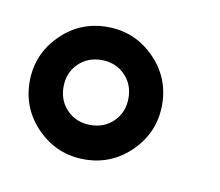

<svg xmlns="http://www.w3.org/2000/svg" viewBox="-39 -352 341 297"><g transform="rotate(10 131.5 -204.0)"><path d="M5 -204Q5 -247 35.5 -277.5Q66 -308 109 -308Q152 -308 182.5 -277.5Q213 -247 213 -204Q213 -161 182.5 -130.5Q152 -100 109 -100Q66 -100 35.5 -130.5Q5 -161 5 -204ZM160 -205Q160 -227 145.5 -241.5Q131 -256 109 -256Q87 -256 72.5 -241.5Q58 -227 58 -205Q58 -183 72.5 -168.5Q87 -154 109 -154Q131 -154 145.5 -168.5Q160 -183 160 -205Z"/></g></svg>

Font: Cambay Devanagari
Style: Regular
Weight: 400
Designer: Pooja Saxena
Foundry: Pooja Saxena
Version: Version 1.180;PS 001.180;hotconv 1.0.70;makeotf.lib2.5.58329